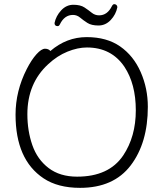

<svg xmlns="http://www.w3.org/2000/svg" viewBox="-20 -890 785 926"><path d="M546 -855Q539 -820 514 -793.5Q489 -767 455 -767Q421 -767 401.5 -779.5Q382 -792 366.5 -805Q351 -818 332 -818Q291 -818 269 -773Q265 -764 258 -764Q243 -764 243 -779Q250 -813 275 -840Q300 -867 334 -867Q368 -867 387.5 -854Q407 -841 422.5 -828.5Q438 -816 458 -816Q498 -816 520 -861Q525 -870 531 -870Q537 -870 541.5 -866Q546 -862 546 -855ZM223 -644Q301 -711 398 -711Q495 -711 559.5 -666Q624 -621 658.5 -542.5Q693 -464 693 -375Q693 -201 610.5 -92.5Q528 16 366 16Q259 16 190 -30Q55 -120 55 -337Q55 -451 109 -557Q132 -602 156 -628.5Q180 -655 197 -655Q214 -655 223 -644ZM352 -38Q505 -38 574 -140Q635 -231 635 -358Q635 -485 580 -568Q517 -661 399 -661Q355 -661 305.5 -641Q256 -621 212 -580Q112 -488 112 -339Q112 -259 136 -190Q160 -121 214.5 -79.5Q269 -38 352 -38Z"/></svg>

Font: LXGW WenKai Light
Style: Regular
Weight: 300
Designer: LXGW / Fontworks Inc.
Foundry: LXGW / Fontworks Inc.
Version: Version 1.501; October 10, 2024